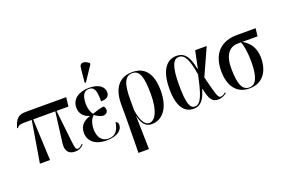

<svg xmlns="http://www.w3.org/2000/svg" viewBox="-125 -1245 2861 1922"><g transform="rotate(-20 1306.0 -284.0)"><path d="M105 0H213L193 -440H429L388 -121C375 -29 416 7 480 7C515 7 539 -1 573 -33L566 -42C543 -18 525 -11 515 -11C492 -11 489 -28 480 -97L442 -440H569L580 -536H147C66 -536 37 -499 12 -413L20 -410C40 -437 56 -440 112 -440H178Z M815 -605 920 -763V-775C878 -812 825 -819 819 -766L803 -610ZM814 10C934 10 985 -42 985 -94C985 -112 978 -127 959 -132C943 -29 896 -1 838 -1C760 -1 728 -65 728 -139C728 -209 752 -249 776 -274C815 -248 845 -235 868 -235C896 -235 916 -254 916 -280C916 -300 908 -313 898 -320C866 -316 825 -305 777 -287C761 -302 741 -348 741 -407C741 -499 773 -536 820 -536C877 -536 895 -495 894 -377C961 -377 983 -403 983 -444C983 -491 942 -546 825 -546C716 -546 639 -493 639 -402C639 -339 677 -296 737 -279V-276C672 -257 624 -216 624 -139C624 -54 687 10 814 10Z M1069 236H1181L1173 -116H1175C1198 -17 1241 11 1295 11C1404 11 1492 -83 1492 -274C1492 -454 1421 -546 1287 -546C1146 -546 1072 -450 1073 -278V-84ZM1274 -8C1227 -8 1194 -61 1174 -178V-293C1173 -461 1205 -536 1282 -536C1361 -536 1387 -459 1387 -273C1387 -97 1337 -8 1274 -8Z M1741 10C1825 10 1860 -56 1887 -147H1891C1914 -28 1942 7 2004 7C2046 7 2075 -12 2095 -28L2089 -37C2077 -26 2054 -11 2037 -11C2008 -11 1999 -41 1947 -249L2077 -536H1954L1916 -354H1911C1883 -511 1826 -547 1758 -547C1648 -547 1579 -452 1579 -257C1579 -65 1647 10 1741 10ZM1760 -7C1707 -7 1683 -71 1683 -266C1683 -458 1715 -529 1777 -529C1836 -529 1872 -467 1898 -298C1858 -108 1827 -7 1760 -7Z M2335 10C2482 10 2548 -100 2548 -239C2548 -343 2501 -410 2426 -453H2588L2598 -536H2401C2240 -536 2127 -450 2127 -248C2127 -89 2202 10 2335 10ZM2337 0C2261 0 2231 -78 2231 -243C2231 -404 2303 -453 2379 -453H2411C2427 -421 2443 -341 2443 -236C2443 -71 2407 0 2337 0Z"/></g></svg>

Font: Noto Serif Display Condensed Medium
Style: Regular
Weight: 500
Width: 3
Designer: Monotype Design Team
Foundry: Monotype Imaging Inc.
Version: Version 2.009